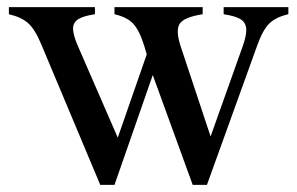

<svg xmlns="http://www.w3.org/2000/svg" viewBox="-20 -520 836 540"><path d="M5 -480V-500H78H145H247V-480Q214 -475 200 -466Q186 -457 185.5 -440.5Q185 -424 198 -393L329 -92H297L400 -388V-342L386 -390Q372 -435 354.5 -453.5Q337 -472 302 -480V-500H375H441H550V-480Q499 -472 486 -454Q473 -436 488 -390L586 -95L558 -96L663 -391Q674 -422 672.5 -439.5Q671 -457 656.5 -466Q642 -475 609 -480V-500H711H718H791V-480Q756 -472 737.5 -454Q719 -436 703 -391L562 0H522L402 -330H417L302 0H262L97 -393Q79 -437 59.5 -454.5Q40 -472 5 -480Z"/></svg>

Font: RL Madena Variable
Style: Regular
Weight: 400
Designer: I Kadek Wantara Putra
Foundry: Roughlines ID
Version: Version 1.000;Glyphs 3.1.2 (3151)